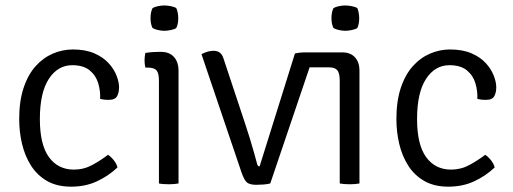

<svg xmlns="http://www.w3.org/2000/svg" viewBox="-20 -688 1924 720"><path d="M355.5 -317Q357 -346 348.5 -375.2Q340 -404.5 316.5 -424Q293 -443.5 251 -443.5Q196.5 -443.5 163 -392Q129.5 -340.5 129.5 -241.5Q129.5 -145.5 163.5 -98.8Q197.5 -52 257 -52Q294 -52 325.8 -69.2Q357.5 -86.5 385 -107.5Q396 -100.5 406.8 -87Q417.5 -73.5 420.5 -60Q386 -27.5 343 -7.8Q300 12 247 12Q193.5 12 156.2 -9.5Q119 -31 96 -67.5Q73 -104 62.5 -149Q52 -194 52 -241.5Q52 -309 68.5 -358.5Q85 -408 113.5 -439.8Q142 -471.5 178.2 -487Q214.5 -502.5 253 -502.5Q300.5 -502.5 333.8 -488Q367 -473.5 387.2 -451.2Q407.5 -429 417 -404.5Q426.5 -380 426.5 -360.5Q426.5 -341 419 -327.2Q411.5 -313.5 387 -313.5Q379 -313.5 371.5 -314.2Q364 -315 355.5 -317Z M649.5 0Q642 1.5 632.8 2.2Q623.5 3 613 3Q602 3 592.5 2.2Q583 1.5 576 0V-386Q576 -413.5 567 -424Q558 -434.5 534.5 -434.5H525Q522 -448.5 522 -462Q522 -469 522.8 -475.2Q523.5 -481.5 525 -489.5Q542 -492 554.8 -492.8Q567.5 -493.5 575.5 -493.5H584Q615 -493.5 632.2 -474.5Q649.5 -455.5 649.5 -422ZM544.5 -620Q544.5 -642.5 552 -657.5Q559 -662 572 -664.8Q585 -667.5 596.5 -667.5Q607 -667.5 621 -664.8Q635 -662 641 -657.5Q644.5 -651 646.5 -640.2Q648.5 -629.5 648.5 -620Q648.5 -597.5 641 -583Q635.5 -578.5 621.2 -575.5Q607 -572.5 596.5 -572.5Q585 -572.5 572 -575.5Q559 -578.5 552 -583Q544.5 -597.5 544.5 -620Z M1328 0Q1320.5 1.5 1311.2 2.2Q1302 3 1291.5 3Q1280.5 3 1271 2.2Q1261.5 1.5 1254 0V-386Q1254 -413.5 1245 -424.5Q1236 -435.5 1213 -435.5H1141L993.5 0Q981.5 3 967.2 4Q953 5 941 5Q918 5 907 -3Q896 -11 885 -43.5L735.5 -485Q751 -492.5 761.2 -495Q771.5 -497.5 781 -497.5Q794.5 -497.5 803.8 -491Q813 -484.5 818 -469L897 -231Q906.5 -203 916 -172Q925.5 -141 933 -114.2Q940.5 -87.5 944.5 -72Q947 -64 953.5 -64L1086 -487.5Q1094.5 -489.5 1103.2 -490.5Q1112 -491.5 1118 -491.5H1264.5Q1294 -491.5 1311 -473.2Q1328 -455 1328 -422ZM1223 -620Q1223 -642.5 1230.5 -657.5Q1237.5 -662 1250.5 -664.8Q1263.5 -667.5 1275 -667.5Q1285.5 -667.5 1299.5 -664.8Q1313.5 -662 1320 -657.5Q1323 -651 1325 -640.2Q1327 -629.5 1327 -620Q1327 -597.5 1320 -583Q1314 -578.5 1299.8 -575.5Q1285.5 -572.5 1275 -572.5Q1263.5 -572.5 1250.5 -575.5Q1237.5 -578.5 1230.5 -583Q1223 -597.5 1223 -620Z M1770 -317Q1771.5 -346 1763 -375.2Q1754.5 -404.5 1731 -424Q1707.5 -443.5 1665.5 -443.5Q1611 -443.5 1577.5 -392Q1544 -340.5 1544 -241.5Q1544 -145.5 1578 -98.8Q1612 -52 1671.5 -52Q1708.5 -52 1740.2 -69.2Q1772 -86.5 1799.5 -107.5Q1810.5 -100.5 1821.2 -87Q1832 -73.5 1835 -60Q1800.5 -27.5 1757.5 -7.8Q1714.5 12 1661.5 12Q1608 12 1570.8 -9.5Q1533.5 -31 1510.5 -67.5Q1487.5 -104 1477 -149Q1466.5 -194 1466.5 -241.5Q1466.5 -309 1483 -358.5Q1499.5 -408 1528 -439.8Q1556.5 -471.5 1592.8 -487Q1629 -502.5 1667.5 -502.5Q1715 -502.5 1748.2 -488Q1781.5 -473.5 1801.8 -451.2Q1822 -429 1831.5 -404.5Q1841 -380 1841 -360.5Q1841 -341 1833.5 -327.2Q1826 -313.5 1801.5 -313.5Q1793.5 -313.5 1786 -314.2Q1778.5 -315 1770 -317Z"/></svg>

Font: Signika Light
Style: Regular
Weight: 300
Designer: Anna Giedry
Foundry: Anna Giedry
Version: Version 2.000